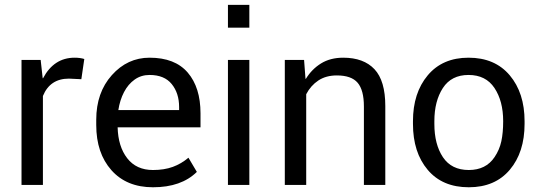

<svg xmlns="http://www.w3.org/2000/svg" viewBox="-20 -782 2286 812"><path d="M161.5 0H71V-528.5H152L160.5 -451.5L162 -451Q208 -538 295.5 -538Q319 -538 336.5 -532.5L324 -447L271.5 -449.5Q191.5 -449.5 161.5 -376Z M737.5 -316.5V-329Q737.5 -388 706.2 -426.5Q675 -465 612.5 -465Q577 -465 549.5 -445.5Q522 -426 504.5 -392.5Q487 -359 480.5 -316.5ZM627 10Q515.5 10 451.2 -62.2Q387 -134.5 387 -253.5V-275.5Q387 -390.5 453 -464.2Q519 -538 612.5 -538Q720 -538 774 -475Q828 -412 828 -302.5V-243.5H477.5Q479.5 -162.5 518 -112.8Q556.5 -63 627 -63Q674.5 -63 710.8 -76.2Q747 -89.5 777 -115L812.5 -55Q746.5 10 627 10Z M1034.5 -665H944V-761.5H1034.5ZM1034.5 0H944V-528.5H1034.5Z M1609.5 0H1519V-331.5Q1519 -401 1492.5 -432Q1466 -463 1404.5 -463Q1358.5 -463 1326.2 -441.5Q1294 -420 1275 -383.5V0H1184.5V-528.5H1266L1272 -449L1273.5 -448.5Q1298.5 -489.5 1337.8 -513.8Q1377 -538 1431.5 -538Q1518 -538 1563.8 -489.2Q1609.5 -440.5 1609.5 -333.5Z M1962.5 -63Q2035 -63 2071.5 -117.5Q2092.5 -148.5 2100.2 -184.5Q2108 -220.5 2108 -269.5Q2108 -354.5 2071.2 -409.8Q2034.5 -465 1961.5 -465Q1889 -465 1853 -409.8Q1817 -354.5 1817 -269.5V-258Q1817 -171.5 1853.2 -117.2Q1889.5 -63 1962.5 -63ZM1962.5 10Q1851 10 1788.8 -63.8Q1726.5 -137.5 1726.5 -258V-269.5Q1726.5 -389 1789 -463.5Q1851.5 -538 1961.5 -538Q2073 -538 2135.8 -463.5Q2198.5 -389 2198.5 -269.5V-258Q2198.5 -138 2136 -64Q2073.5 10 1962.5 10Z"/></svg>

Font: Roberto Sans
Style: Regular
Weight: 400
Designer: Google (font) & Cristiano Sobral (main changes)
Version: Version 1.500; ttfautohint (v1.8.4.7-5d5b-dirty)